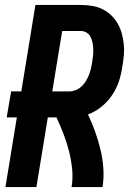

<svg xmlns="http://www.w3.org/2000/svg" viewBox="-20 -755 540 775"><path d="M2 0 48 -281H7L25 -386H66L123 -735H305Q328 -735 350.5 -731.5Q373 -728 392.5 -718.5Q412 -709 427.5 -694.5Q443 -680 454 -661.5Q465 -643 471 -622Q477 -601 479.5 -578.5Q482 -556 480 -533Q478 -510 474 -487Q470 -458 460.5 -428.5Q451 -399 433.5 -372.5Q416 -346 390.5 -325Q365 -304 335 -293Q351 -260 363.5 -225Q376 -190 385 -153.5Q394 -117 397 -78.5Q400 -40 394 0H269Q275 -38 271 -75Q267 -112 258 -147Q249 -182 236 -215.5Q223 -249 208 -281H173L127 0ZM191 -386H259Q272 -386 285 -391Q298 -396 308.5 -405.5Q319 -415 326.5 -427.5Q334 -440 339 -452.5Q344 -465 347 -478Q350 -491 352 -504Q354 -517 355.5 -530.5Q357 -544 356.5 -557Q356 -570 353.5 -582.5Q351 -595 345.5 -606Q340 -617 329.5 -623.5Q319 -630 305 -630H231Z"/></svg>

Font: Iosevka Curly Extrabold
Style: Italic
Weight: 800
Italic angle: -9°
Monospace: yes
Designer: Belleve Invis
Foundry: Belleve Invis
Version: Version 22.1.2; ttfautohint (v1.8.4)